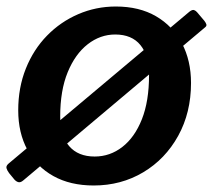

<svg xmlns="http://www.w3.org/2000/svg" viewBox="-31 -560 655 590"><path d="M41 -6Q32 2 24.5 -0.5Q17 -3 11 -11L-3 -28Q-9 -36 -11 -43Q-13 -50 -5 -57L551 -524Q560 -531 565.5 -529Q571 -527 575 -522L597 -496Q601 -491 603 -485.5Q605 -480 598 -475ZM257 10Q185 10 133 -19Q81 -48 53 -100Q25 -152 25 -221Q25 -291 48.5 -349.5Q72 -408 113.5 -450.5Q155 -493 209.5 -516.5Q264 -540 325 -540Q397 -540 448.5 -510Q500 -480 528 -427Q556 -374 556 -305Q556 -214 516.5 -142.5Q477 -71 409 -30.5Q341 10 257 10ZM260 -79Q307 -79 345 -108.5Q383 -138 405 -193.5Q427 -249 427 -329Q427 -389 400.5 -421.5Q374 -454 323 -454Q277 -454 238.5 -424Q200 -394 177 -338Q154 -282 154 -202Q154 -143 181.5 -111Q209 -79 260 -79Z"/></svg>

Font: Libre Franklin SemiBold
Style: Italic
Weight: 600
Italic angle: -8°
Designer: Pablo Impallari, Rodrigo Fuenzalida, Nhung Nguyen
Foundry: Impallari Type
Version: Version 3.000